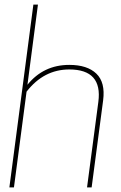

<svg xmlns="http://www.w3.org/2000/svg" viewBox="-20 -820 530 840"><path d="M21 0 126 -799.8H146L100.1 -449.2Q170.4 -536.1 283.2 -536.1Q361.8 -536.1 401.6 -497.8Q441.4 -459.5 431.2 -380.9L380.9 0H360.8L410.2 -374Q429.2 -516.1 283.2 -516.1Q171.4 -516.1 96.2 -418.9L41 0Z"/></svg>

Font: Cooper Hewitt
Style: Thin Italic
Weight: 702
Designer: Village Type and Design LLC
Foundry: Cooper Hewitt Smithsonian Design Museum
Version: 1.000